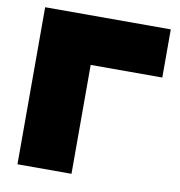

<svg xmlns="http://www.w3.org/2000/svg" viewBox="-83 -827 847 903"><g transform="rotate(10 340.5 -375.0)"><path d="M660 -750V-520H318V0H60V-750Z"/></g></svg>

Font: Bounded
Style: Regular
Weight: 900
Designer: Vlad Churkin
Version: Version 1.0